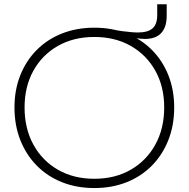

<svg xmlns="http://www.w3.org/2000/svg" viewBox="-20 -894 906 922"><path d="M433 9Q348 9 277.8 -19Q207.5 -47 156.5 -98.8Q105.5 -150.5 77.5 -221.5Q49.5 -292.5 49.5 -378Q49.5 -462.5 77.5 -532.8Q105.5 -603 156.5 -654.2Q207.5 -705.5 277.8 -733.2Q348 -761 433 -761Q518 -761 588.2 -733.2Q658.5 -705.5 709.5 -654.2Q760.5 -603 788.5 -532.8Q816.5 -462.5 816.5 -378Q816.5 -292.5 788.5 -221.5Q760.5 -150.5 709.5 -98.8Q658.5 -47 588.2 -19Q518 9 433 9ZM433 -35.5Q532.5 -35.5 608 -79Q683.5 -122.5 726 -199.8Q768.5 -277 768.5 -378Q768.5 -478 726 -554.2Q683.5 -630.5 608 -673.5Q532.5 -716.5 433 -716.5Q333.5 -716.5 258 -673.5Q182.5 -630.5 140.2 -554.2Q98 -478 98 -378Q98 -277 140.2 -199.8Q182.5 -122.5 258 -79Q333.5 -35.5 433 -35.5ZM780.5 -873.5V-820Q781 -765.5 755 -736.2Q729 -707 675.5 -707Q666.5 -707 656 -708Q645.5 -709 635 -710.5L620 -687.5L523 -752Q544.5 -747.5 566.5 -744.5Q588.5 -741.5 608.2 -739.8Q628 -738 642.5 -738Q689.5 -738 712.2 -757.5Q735 -777 735 -822V-873.5Z"/></svg>

Font: Hepta Slab ExtraLight Light
Style: Regular
Weight: 300
Version: Version 1.100